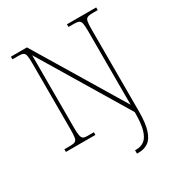

<svg xmlns="http://www.w3.org/2000/svg" viewBox="-217 -860 1165 1246"><g transform="rotate(-30 365.5 -237.0)"><path d="M444 240V215H455Q489 215 514 196Q539 177 552.5 131.5Q566 86 566 8V-1L174 -653V-108Q174 -70 178 -51Q182 -32 192 -26Q202 -20 219 -20H271V0H50V-20H95Q119 -20 130.5 -26Q142 -32 145.5 -51Q149 -70 149 -108V-607Q149 -645 145.5 -663.5Q142 -682 131 -688Q120 -694 97 -694H50V-714H170L567 -55V-605Q567 -644 563.5 -663Q560 -682 548.5 -688Q537 -694 512 -694H470V-714H689V-694H651Q624 -694 611.5 -688Q599 -682 595.5 -663.5Q592 -645 592 -606V8Q592 97 575.5 148Q559 199 529 219.5Q499 240 460 240Z"/></g></svg>

Font: Noto Serif Tibetan Thin
Style: Regular
Weight: 250
Version: Version 2.103